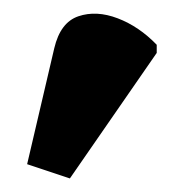

<svg xmlns="http://www.w3.org/2000/svg" viewBox="-20 -761 271 283"><path d="M83 -498 20 -519 60 -690Q69 -728 95.5 -737Q122 -746 153.5 -734Q185 -722 211 -695V-683Z"/></svg>

Font: Noto Serif ExtraBold
Style: Regular
Weight: 800
Designer: Monotype Design Team
Foundry: Monotype Imaging Inc.
Version: Version 2.014